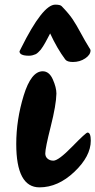

<svg xmlns="http://www.w3.org/2000/svg" viewBox="-20 -804 411 827"><path d="M150 3Q50 3 50 -184Q50 -288 82 -392.5Q114 -497 164 -497Q192 -497 207.5 -462Q223 -427 223 -401Q222 -352 198.5 -259Q175 -166 175 -143Q175 -129 185 -120.5Q195 -112 210 -112Q232 -112 291 -172.5Q350 -233 357 -233Q371 -233 371 -198Q371 -131 300.5 -64Q230 3 150 3ZM261 -548Q226 -595 196 -660Q193 -654 185.5 -640Q178 -626 175 -620.5Q172 -615 165.5 -604.5Q159 -594 155.5 -590Q152 -586 145.5 -579.5Q139 -573 133.5 -570.5Q128 -568 120.5 -566Q113 -564 105 -564Q64 -564 64 -583L71 -597Q164 -784 218 -784Q240 -784 246 -777Q277 -745 293 -721Q309 -697 327.5 -662.5Q346 -628 364 -599Q370 -591 370 -587Q370 -568 347 -552.5Q324 -537 294 -537Q269 -537 261 -548Z"/></svg>

Font: LeckerliOne
Style: Regular
Weight: 400
Designer: Gesine Todt
Foundry: Gesine Todt
Version: Version 1.000